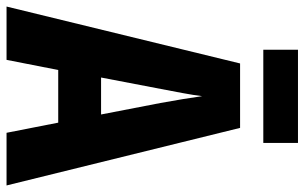

<svg xmlns="http://www.w3.org/2000/svg" viewBox="-192 -832 931 587"><g transform="rotate(90 273.5 -538.5)"><path d="M386 -93 355 -251H194L163 -93H0L174 -807H371L547 -93ZM295 -563Q288 -602 283 -632Q278 -662 274 -691Q271 -666 264.5 -631Q258 -596 252 -565L217 -382H330ZM417 -984V-878H132V-984Z"/></g></svg>

Font: Noto Sans Kannada UI ExtraCondensed ExtraBold
Style: Regular
Weight: 800
Width: 2
Designer: Jelle Bosma - Monotype Design Team
Foundry: Monotype Imaging Inc.
Version: Version 2.005; ttfautohint (v1.8.4.7-5d5b)